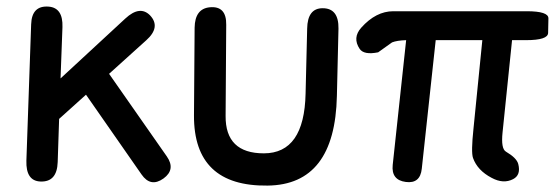

<svg xmlns="http://www.w3.org/2000/svg" viewBox="-20 -542 1728 593"><path d="M104.5 18.6Q156.2 21 158.2 -41.5L162.6 -174.8L245.6 -249.5L417 -3.4Q445.3 37.6 484.9 9.3Q523.4 -18.6 495.1 -59.1L316.9 -314L431.6 -417.5Q477.5 -458.5 443.4 -494.6Q412.1 -526.4 367.2 -484.9L167 -299.8L172.9 -458.5Q174.8 -517.6 130.9 -521.5Q78.1 -525.9 76.2 -466.8L61.5 -45.9Q59.6 16.6 104.5 18.6Z M1020.5 -245.6 1025.4 -453.6Q1026.4 -516.6 976.6 -516.6Q929.7 -516.6 928.7 -453.6L923.8 -252.9Q919.9 -68.4 794.9 -68.4Q675.8 -68.4 676.8 -184.1L678.7 -465.3Q679.7 -524.4 627.9 -519.5Q582 -515.1 581.1 -456.5L579.1 -185.5Q578.1 34.2 806.6 31.2Q1014.6 28.8 1020.5 -245.6Z M1090.8 -391.1Q1104 -371.6 1147.9 -380.4L1190.9 -411.1Q1205.6 -417 1234.4 -418L1192.9 -32.7Q1188 14.2 1233.4 20Q1277.8 25.9 1282.7 -21L1325.7 -418H1469.7L1442.4 -145Q1434.6 -71.8 1440.9 -54.2Q1454.6 -15.6 1498.5 7.3Q1534.7 26.9 1564.9 11.2Q1589.4 -1.5 1580.6 -35.6Q1575.7 -54.2 1542.5 -73.7Q1526.9 -83 1532.2 -133.3L1561.5 -418H1605Q1672.4 -418 1672.9 -440.4Q1673.3 -462.9 1673.8 -485.1Q1674.3 -507.3 1606.9 -507.3H1194.8Q1141.1 -507.3 1095.7 -456.5Q1067.9 -425.3 1090.8 -391.1Z"/></svg>

Font: Comic Relief
Style: Regular
Weight: 400
Designer: Jeff Davis
Foundry: Loudifier
Version: Version 1.200; ttfautohint (v1.8.4.7-5d5b)